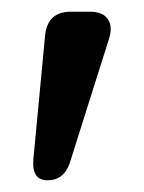

<svg xmlns="http://www.w3.org/2000/svg" viewBox="-20 -720 246 328"><path d="M57 -659Q61 -700 101 -700H133Q156 -700 164.5 -687Q173 -674 166 -653L99 -441Q89 -412 61 -412Q34 -412 37 -448Z"/></svg>

Font: Quicksand SemiBold
Style: Regular
Weight: 600
Designer: Andrew Paglinawan
Foundry: Andrew Paglinawan
Version: Version 3.004